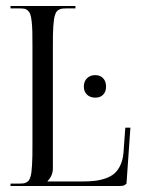

<svg xmlns="http://www.w3.org/2000/svg" viewBox="-20 -619 472 639"><path d="M15 0ZM259 -294ZM297 -369Q313.5 -369 323.2 -358.6Q333 -348.2 333 -331Q333 -314.2 323.5 -304.1Q314 -294 297 -294Q280.2 -294 269.6 -304Q259 -314 259 -331Q259 -347.8 269.5 -358.4Q280 -369 297 -369ZM15 0V-8H44Q52 -8 57.4 -8.6Q62.8 -9.2 67.8 -12Q72.8 -14.8 75.6 -18.2Q78.5 -21.8 81 -29.6Q83.5 -37.5 84.6 -46.1Q85.8 -54.8 86.6 -69.8Q87.5 -84.8 87.8 -100.6Q88 -116.5 88 -141V-465Q88 -496 87.6 -514.1Q87.2 -532.2 85.4 -548Q83.5 -563.8 81 -571Q78.5 -578.2 73 -583.5Q67.5 -588.8 61.1 -589.9Q54.8 -591 44 -591H15V-599H231V-591H201Q193 -591 187.6 -590.4Q182.2 -589.8 177.1 -587.2Q172 -584.8 169.1 -581.2Q166.2 -577.8 163.6 -570.6Q161 -563.5 159.8 -555.1Q158.5 -546.8 157.5 -532.8Q156.5 -518.8 156.2 -503.2Q156 -487.8 156 -465V-59Q156 -34 138 -16V-15H251Q276.8 -15 295.9 -17.2Q315 -19.5 332.6 -25.8Q350.2 -32 361.9 -42.6Q373.5 -53.2 381.2 -70.4Q389 -87.5 391 -111L397 -194H414L401 -8Q396.2 -3.2 391.9 -1.6Q387.5 0 378 0Z"/></svg>

Font: FogtwoNo5
Style: Regular
Weight: 400
Designer: gluk (gluksza@wp.pl)
Foundry: gluk (gluksza@wp.pl)
Version: Version 0.87